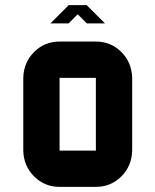

<svg xmlns="http://www.w3.org/2000/svg" viewBox="-20 -729 606 749"><path d="M354 -141.6V-425.3H212.4V-141.6ZM495.6 -141.6Q494.1 -81.5 453.4 -40.8Q412.6 0 354 0H212.4Q153.8 0 113 -40.8Q72.3 -81.5 70.8 -141.6V-425.3Q72.3 -485.4 113 -526.1Q153.8 -566.9 212.4 -566.9H354Q412.6 -566.9 453.4 -526.1Q494.1 -485.4 495.6 -425.3ZM176.8 -637.7 247.6 -708.5V-709H318.8V-708.5L389.6 -637.7H318.8L283.2 -673.3L247.6 -637.7Z"/></svg>

Font: Blazma
Style: Regular
Weight: 400
Designer: GGBotNet
Version: 1.00